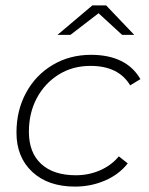

<svg xmlns="http://www.w3.org/2000/svg" viewBox="-20 -687 550 711"><path d="M41 -196Q41 -278 76.5 -343.5Q112 -409 175 -446.5Q238 -484 317 -484Q382 -484 428 -461.5Q474 -439 500 -394L462 -371Q419 -443 315 -443Q249 -443 197.5 -411Q146 -379 116.5 -324Q87 -269 87 -199Q87 -122 132.5 -80Q178 -38 261 -38Q309 -38 351 -56.5Q393 -75 420 -108L453 -82Q421 -41 369 -18.5Q317 4 258 4Q158 4 99.5 -50.5Q41 -105 41 -196ZM432 -558 345 -638 241 -558H193L322 -667H373L477 -558Z"/></svg>

Font: Montserrat Ace
Style: Light Italic
Weight: 300
Italic angle: -11.3°
Designer: Julieta Ulanovsky
Foundry: Julieta Ulanovsky
Version: Version 1